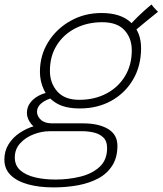

<svg xmlns="http://www.w3.org/2000/svg" viewBox="-82 -586 725 856"><path d="M274 -102.5Q207.5 -102.5 168.5 -126.5Q129.5 -150.5 112.8 -187.8Q96 -225 96 -265.5Q96 -339.5 133.2 -399Q170.5 -458.5 232.8 -493.2Q295 -528 370.5 -528Q456.5 -528 501.8 -485.5Q547 -443 547 -371.5Q547 -292 511.2 -231.2Q475.5 -170.5 414 -136.5Q352.5 -102.5 274 -102.5ZM156.5 249.5Q93 249.5 43.5 236Q-6 222.5 -34.2 195Q-62.5 167.5 -62.5 125.5Q-62.5 87.5 -44 57.5Q-25.5 27.5 5.2 6.8Q36 -14 73.8 -25Q111.5 -36 150.5 -36Q181.5 -36 220.5 -36Q259.5 -36 288.5 -36Q358 -36 399.8 -11Q441.5 14 441.5 64Q441.5 115.5 419.2 151.2Q397 187 357.8 208.5Q318.5 230 266.8 239.8Q215 249.5 156.5 249.5ZM165 214.5Q223.5 214.5 276.2 201.5Q329 188.5 362.2 157.8Q395.5 127 395.5 74Q395.5 43 378.8 27Q362 11 337 5Q312 -1 286 -1Q248 -1 211.5 -1Q175 -1 139.5 -1Q104 -1 68 12.8Q32 26.5 8 52.8Q-16 79 -16 116Q-16 152 8.8 173.5Q33.5 195 74.5 204.8Q115.5 214.5 165 214.5ZM113.5 -4.5Q75.5 -10 56.8 -33.8Q38 -57.5 38 -82Q38 -107.5 52 -126.8Q66 -146 89 -158.5Q112 -171 138 -175L158 -151.5Q124 -143 103.5 -126.5Q83 -110 83 -88Q83 -68 100.2 -52Q117.5 -36 150.5 -36ZM271 -141Q339.5 -141 392.5 -169Q445.5 -197 475.5 -246.8Q505.5 -296.5 505.5 -361.5Q505.5 -416 472.8 -451.5Q440 -487 374 -487Q307.5 -487 254.5 -460Q201.5 -433 171 -384.2Q140.5 -335.5 140.5 -270Q140.5 -215.5 173.5 -178.2Q206.5 -141 271 -141ZM505 -436 482 -456Q497 -475.5 517.2 -496.2Q537.5 -517 558 -535.5Q578.5 -554 593.5 -566Q596 -562 601.8 -555.2Q607.5 -548.5 613.5 -542.5Q619.5 -536.5 622.5 -533.5Q617 -529 601 -516.2Q585 -503.5 565.5 -487.5Q546 -471.5 529.2 -457.2Q512.5 -443 505 -436Z"/></svg>

Font: Grandstander Thin
Style: Italic
Weight: 100
Italic angle: -15°
Designer: Tyler Finck
Foundry: Etcetera Type Co
Version: Version 1.200